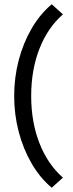

<svg xmlns="http://www.w3.org/2000/svg" viewBox="-20 -758 342 894"><path d="M220.8 116.2Q165.8 69.8 126.8 2.4Q87.8 -65 66.9 -145.1Q46 -225.2 46 -311Q46 -396.8 66.9 -476.9Q87.8 -557 126.8 -624.4Q165.8 -691.8 220.8 -738.2L273 -691.2Q201.8 -628.8 163.5 -530.6Q125.2 -432.5 125.2 -311Q125.2 -190.2 163.5 -91.9Q201.8 6.5 273 69.2Z"/></svg>

Font: Marine Company Thin
Style: Regular
Weight: 100
Designer: Rodrigo Fuenzalida
Foundry: fragTYPE
Version: Version 1.000